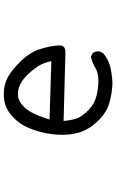

<svg xmlns="http://www.w3.org/2000/svg" viewBox="185 -800 629 1040"><g transform="rotate(-90 500.0 -280.5)"><path d="M569.3 13.7Q512.7 11.7 460 -3.9Q407.2 -19.5 362.3 -66.9Q317.4 -114.3 301.8 -167Q286.1 -219.7 290 -284.2Q293.9 -348.6 316.4 -414.1Q338.9 -479.5 378.9 -518.6Q418.9 -557.6 453.1 -567.4Q487.3 -577.1 528.3 -574.2Q569.3 -571.3 605.5 -550.8Q641.6 -530.3 688.5 -482.4Q735.4 -434.6 753.4 -378.9Q771.5 -323.2 773.4 -272.5Q773.4 -239.3 733.4 -241.2L364.3 -251Q368.2 -206.1 378.9 -177.7Q389.6 -149.4 422.9 -116.7Q456.1 -84 499 -73.2Q542 -62.5 583 -62.5Q624 -62.5 652.3 -79.1Q680.7 -95.7 711.9 -103.5L731.4 -93.8Q743.2 -78.1 741.2 -56.6L731.4 -37.1Q698.2 -7.8 656.2 2Q614.3 11.7 569.3 13.7ZM688.5 -317.4Q678.7 -362.3 659.2 -391.6Q639.6 -420.9 615.2 -446.3Q590.8 -471.7 561.5 -486.3Q532.2 -501 500 -498Q467.8 -495.1 435.1 -460Q402.3 -424.8 372.1 -327.1Z"/></g></svg>

Font: NaikaiFont
Style: Regular
Weight: 400
Version: Version 1.67